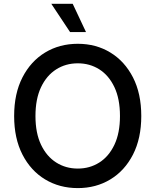

<svg xmlns="http://www.w3.org/2000/svg" viewBox="-20 -964 805 994"><path d="M382.8 9.8Q288.1 9.8 213.6 -35.2Q139.2 -80.1 96.2 -163.8Q53.2 -247.6 53.2 -363.3Q53.2 -479.5 96.2 -563.2Q139.2 -647 213.6 -692.1Q288.1 -737.3 382.8 -737.3Q477.1 -737.3 551.3 -692.1Q625.5 -647 668.5 -563.2Q711.4 -479.5 711.4 -363.3Q711.4 -247.6 668.5 -163.8Q625.5 -80.1 551.3 -35.2Q477.1 9.8 382.8 9.8ZM382.8 -91.3Q444.8 -91.3 494.1 -122.6Q543.5 -153.8 572.3 -214.6Q601.1 -275.4 601.1 -363.3Q601.1 -452.1 572.3 -512.9Q543.5 -573.7 494.1 -605Q444.8 -636.2 382.8 -636.2Q320.3 -636.2 270.8 -604.7Q221.2 -573.2 192.4 -512.5Q163.6 -451.7 163.6 -363.3Q163.6 -275.4 192.4 -214.8Q221.2 -154.3 270.8 -122.8Q320.3 -91.3 382.8 -91.3ZM342.8 -797.9 245.6 -944.3H356.4L425.3 -797.9Z"/></svg>

Font: Inter 16pt Medium
Style: Regular
Weight: 500
Version: Version 4.001;git-66647c0bb